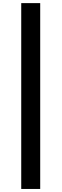

<svg xmlns="http://www.w3.org/2000/svg" viewBox="-20 -982 396 1236"><path d="M238.8 -961.9V234.4H116.7V-961.9Z"/></svg>

Font: V-Inter
Style: SemiBold-600
Weight: 600
Designer: Rasmus Andersson
Foundry: rsms
Version: Version 4.000;git-4146feb